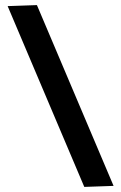

<svg xmlns="http://www.w3.org/2000/svg" viewBox="-20 -730 476 754"><path d="M426 0 125 -710 10 -706 311 4Z"/></svg>

Font: Catamaran SemiBold
Style: Regular
Weight: 600
Designer: Pria Ravichandran
Version: Version 2.000